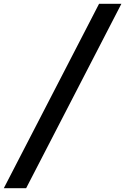

<svg xmlns="http://www.w3.org/2000/svg" viewBox="-40 -843 656 1006"><path d="M-20 143H97L596 -823H479Z"/></svg>

Font: Iosevka Sparkle SmBdObl
Style: Regular
Weight: 600
Italic angle: -9°
Designer: Belleve Invis
Foundry: Belleve Invis
Version: Version 4.5.0; ttfautohint (v1.8.3)